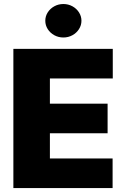

<svg xmlns="http://www.w3.org/2000/svg" viewBox="-20 -955 643 975"><path d="M47.9 -707H552.7V-556.6H233.4V-428.7H526.4V-278.3H233.4V-150.4H551.8V0H47.9ZM210 -849.6Q210 -872.6 222.4 -892.1Q234.9 -911.6 255.9 -923.1Q276.9 -934.6 301.8 -934.6Q326.7 -934.6 347.7 -923.1Q368.7 -911.6 381.1 -892.1Q393.6 -872.6 393.6 -849.6Q393.6 -826.7 381.1 -807.1Q368.7 -787.6 347.7 -776.1Q326.7 -764.6 301.8 -764.6Q276.9 -764.6 255.9 -776.1Q234.9 -787.6 222.4 -807.1Q210 -826.7 210 -849.6Z"/></svg>

Font: Pretendard Std Black
Style: Regular
Weight: 900
Designer: Base glyphs from Inter by Rasmus Andersson; Hangeul glyphs from Noto Sans CJK(Source Han Sans) by Jang Soo-young and Kan
Foundry: Kil Hyung-jin
Version: Version 1.309